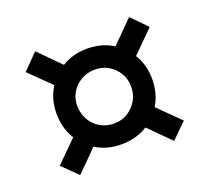

<svg xmlns="http://www.w3.org/2000/svg" viewBox="-93 -671 795 730"><g transform="rotate(-20 304.5 -305.5)"><path d="M303 -111Q248 -111 204.5 -136Q161 -161 135.5 -205Q110 -249 110 -305Q110 -360 135.5 -403.5Q161 -447 204.5 -472.5Q248 -498 303 -498Q359 -498 402.5 -472.5Q446 -447 471.5 -403.5Q497 -360 497 -305Q497 -249 471.5 -205Q446 -161 402.5 -136Q359 -111 303 -111ZM115 -55 54 -115 176 -236 236 -176ZM304 -195Q335 -195 359 -210Q383 -225 397.5 -249.5Q412 -274 412 -305Q412 -336 397.5 -360Q383 -384 359 -398.5Q335 -413 304 -413Q273 -413 248 -398.5Q223 -384 208.5 -360Q194 -336 194 -305Q195 -274 209 -249Q223 -224 248 -209.5Q273 -195 304 -195ZM495 -55 374 -176 434 -236 556 -115ZM175 -375 54 -494 115 -556 236 -434ZM434 -373 374 -435 495 -556 556 -494Z"/></g></svg>

Font: Piazzolla 24pt
Style: Bold
Weight: 700
Designer: Juan Pablo del Peral
Foundry: Huerta Tipografica
Version: Version 2.005